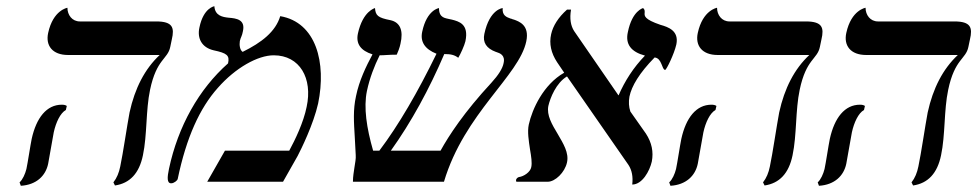

<svg xmlns="http://www.w3.org/2000/svg" viewBox="-20 -585 3145 618"><path d="M463 -296C484 -396 520 -394 528 -434L533 -458C542 -496 536 -516 483 -516H237C212 -516 197 -537 197 -560C197 -560 151 -553 135 -479C126 -438 149 -408 199 -408H494C446 -363 414 -301 397 -223C389 -181 376 -91 367 -49C363 -29 356 -12 345 2L350 12C398 5 428 -27 440 -85C454 -151 449 -230 463 -296ZM153 -159C160 -191 174 -221 192 -231L195 -244C191 -247 185 -248 179 -248C130 -248 97 -206 82 -138C78 -119 69 -59 65 -41C61 -25 53 -7 43 2L47 13C97 10 127 -19 135 -58C139 -77 149 -140 153 -159Z M882 -533C867 -483 822 -448 761 -418C752 -424 750 -440 752 -453C755 -466 759 -468 762 -485C770 -522 741 -526 716 -528C697 -530 672 -534 670 -565C670 -565 635 -560 622 -497C614 -462 629 -432 668 -423C710 -414 720 -407 714 -381C620 -298 553 -178 524 -42C518 -14 517 5 531 5C540 5 551 -4 552 -9C580 -143 623 -237 681 -302C738 -367 810 -407 861 -407C945 -407 987 -333 967 -241C957 -191 930 -135 911 -100H704L647 0H891L938 -83C949 -104 989 -185 1004 -252C1031 -383 998 -513 882 -533Z M1674 -452C1685 -505 1650 -516 1634 -522C1632 -522 1631 -523 1630 -523C1628 -524 1626 -525 1624 -525C1610 -530 1596 -535 1598 -559C1598 -559 1556 -556 1539 -476C1533 -448 1546 -429 1576 -418C1577 -418 1578 -417 1579 -417C1588 -414 1607 -408 1601 -382C1598 -365 1584 -343 1562 -319C1474 -224 1425 -149 1398 -100H1238C1304 -192 1362 -299 1410 -411C1432 -411 1443 -408 1455 -399C1462 -410 1475 -439 1478 -452C1490 -508 1457 -516 1434 -522C1432 -522 1431 -523 1429 -523C1414 -527 1393 -526 1393 -559C1393 -559 1354 -554 1339 -483C1332 -451 1347 -427 1385 -412C1325 -289 1263 -182 1201 -100H1181C1160 -173 1150 -239 1161 -292C1170 -334 1185 -373 1202 -407C1219 -407 1230 -409 1257 -409C1260 -415 1267 -433 1269 -444C1279 -487 1268 -513 1237 -520C1196 -528 1189 -535 1187 -559C1187 -559 1148 -550 1132 -477C1125 -444 1141 -422 1179 -410C1158 -371 1136 -325 1126 -276C1116 -231 1119 -193 1122 -142C1123 -125 1124 -106 1125 -86C1126 -74 1123 -61 1121 -47C1119 -33 1116 -17 1116 0H1409C1475 -221 1651 -341 1674 -452Z M2157 -442C2166 -486 2131 -498 2106 -505C2053 -523 2054 -534 2055 -544C2055 -549 2056 -554 2050 -559C2050 -559 2015 -551 2001 -482C1992 -443 2011 -418 2056 -406C2019 -368 1991 -324 1971 -278L1970 -279L1828 -485C1817 -502 1813 -525 1818 -554H1805C1777 -529 1760 -502 1754 -475C1747 -444 1754 -414 1773 -385L1796 -351C1729 -313 1693 -234 1682 -184C1677 -161 1682 -131 1686 -104C1690 -81 1693 -61 1690 -47C1687 -31 1666 -17 1650 -15C1646 -14 1642 -10 1641 -6C1641 -4 1641 -2 1642 0H1743C1767 0 1798 -30 1805 -62C1812 -93 1793 -123 1775 -154C1757 -184 1739 -214 1745 -244C1751 -270 1770 -318 1805 -339L2003 -54C2014 -37 2018 -16 2015 9C2047 9 2071 -34 2078 -65C2084 -96 2078 -126 2059 -155L2009 -226C2004 -241 2003 -257 2006 -274C2013 -308 2038 -350 2087 -400C2111 -398 2110 -360 2121 -360C2125 -360 2150 -411 2157 -442Z M2554 -296C2575 -396 2611 -394 2619 -434L2624 -458C2633 -496 2627 -516 2574 -516H2328C2303 -516 2288 -537 2288 -560C2288 -560 2242 -553 2226 -479C2217 -438 2240 -408 2290 -408H2585C2537 -363 2505 -301 2488 -223C2480 -181 2467 -91 2458 -49C2454 -29 2447 -12 2436 2L2441 12C2489 5 2519 -27 2531 -85C2545 -151 2540 -230 2554 -296ZM2244 -159C2251 -191 2265 -221 2283 -231L2286 -244C2282 -247 2276 -248 2270 -248C2221 -248 2188 -206 2173 -138C2169 -119 2160 -59 2156 -41C2152 -25 2144 -7 2134 2L2138 13C2188 10 2218 -19 2226 -58C2230 -77 2240 -140 2244 -159Z M3032 -296C3053 -396 3089 -394 3097 -434L3102 -458C3111 -496 3105 -516 3052 -516H2806C2781 -516 2766 -537 2766 -560C2766 -560 2720 -553 2704 -479C2695 -438 2718 -408 2768 -408H3063C3015 -363 2983 -301 2966 -223C2958 -181 2945 -91 2936 -49C2932 -29 2925 -12 2914 2L2919 12C2967 5 2997 -27 3009 -85C3023 -151 3018 -230 3032 -296ZM2722 -159C2729 -191 2743 -221 2761 -231L2764 -244C2760 -247 2754 -248 2748 -248C2699 -248 2666 -206 2651 -138C2647 -119 2638 -59 2634 -41C2630 -25 2622 -7 2612 2L2616 13C2666 10 2696 -19 2704 -58C2708 -77 2718 -140 2722 -159Z"/></svg>

Font: Libertinus Sans
Style: Italic
Weight: 400
Italic angle: -12°
Designer: Philipp H. Poll, Khaled Hosny
Foundry: Caleb Maclennan
Version: Version 7.050;RELEASE